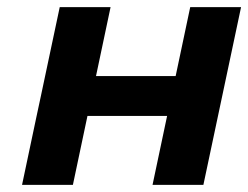

<svg xmlns="http://www.w3.org/2000/svg" viewBox="-20 -520 698 540"><path d="M42 0H185L226 -194H450L409 0H552L658 -500H515L474 -306H250L291 -500H148L95 -250L83 -194Z"/></svg>

Font: LT Wave Bold
Style: Italic
Weight: 700
Designer: Daniel Lyons
Version: Version 2.5 (Glyphs App)